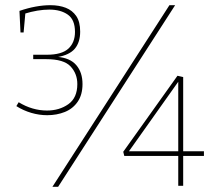

<svg xmlns="http://www.w3.org/2000/svg" viewBox="-20 -716 852 740"><path d="M162 -272Q131 -272 100.5 -281Q70 -290 43 -307L52 -322Q78 -306 105.5 -298Q133 -290 161 -290Q209 -290 243.5 -314.5Q278 -339 278 -392Q278 -432 252 -460Q226 -488 158 -488H108V-505H160Q218 -505 243.5 -528.5Q269 -552 269 -593Q269 -640 241.5 -659.5Q214 -679 170 -679Q148 -679 124 -675Q100 -671 74 -663L78 -668L71 -591H59L55 -674Q87 -685 117 -690.5Q147 -696 174 -696Q208 -696 233.5 -686Q259 -676 274 -654Q289 -632 289 -594Q289 -553 268.5 -528.5Q248 -504 201 -496L200 -497Q250 -493 274 -465Q298 -437 298 -392Q298 -351 279.5 -324Q261 -297 230 -284.5Q199 -272 162 -272ZM182 4 633 -696H655L204 4ZM667 -121 673 -115H459L455 -131L664 -424L686 -419V-127L680 -133H766V-115H680L686 -121V0H667ZM673 -133 667 -127V-409L672 -408L472 -126L470 -133Z"/></svg>

Font: Bitter Thin Thin
Style: Regular
Weight: 250
Version: Version 2.002